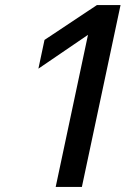

<svg xmlns="http://www.w3.org/2000/svg" viewBox="-20 -735 528 755"><path d="M199 0 326 -598 131 -465 155 -578 361 -715H454L302 0Z"/></svg>

Font: Wix Madefor Text Medium
Style: Italic
Weight: 500
Italic angle: -12°
Designer: Dalton Maag Ltd
Foundry: Dalton Maag Ltd
Version: Version 3.100